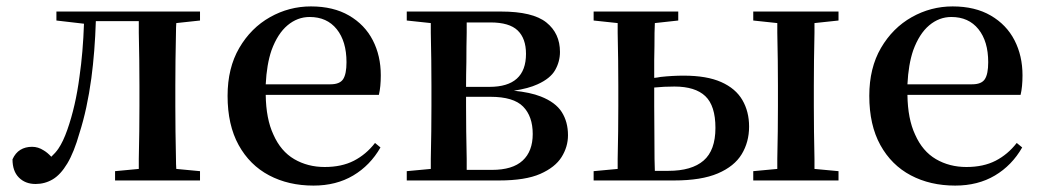

<svg xmlns="http://www.w3.org/2000/svg" viewBox="-20 -563 3251 599"><path d="M91 11Q59 11 39 -9Q19 -29 19 -66Q28 -86 43.5 -95.5Q59 -105 80 -105Q99 -105 116 -94Q128 -87 140 -74Q153 -86 162 -99Q177 -121 190 -158Q216 -232 228 -324Q239 -400 242 -489L156 -499V-527H604V-499L530 -491Q529 -478 529 -461Q528 -419 527.5 -374.5Q527 -330 527 -296V-232Q527 -198 527.5 -153Q528 -108 529 -67Q529 -50 530 -36L604 -29V0H339V-29L413 -36Q413 -50 413 -67Q414 -108 414.5 -153Q415 -198 415 -232V-296Q415 -330 414.5 -374.5Q414 -419 413 -461Q413 -481 413 -497H279Q276 -402 265 -319Q252 -223 228 -148Q211 -88 190 -53Q169 -18 144.5 -3.5Q120 11 91 11Z M958 16Q880 16 819.5 -16Q759 -48 724.5 -110.5Q690 -173 690 -264Q690 -351 726.5 -413.5Q763 -476 822.5 -509.5Q882 -543 950 -543Q1020 -543 1069 -514.5Q1118 -486 1143 -437.5Q1168 -389 1168 -328Q1168 -292 1162 -267H809Q810 -192 833 -143Q856 -91 898 -66.5Q940 -42 993 -42Q1046 -42 1084 -61.5Q1122 -81 1150 -117L1167 -103Q1135 -47 1082 -15.5Q1029 16 958 16ZM809 -300H1011Q1040 -300 1050.5 -316Q1061 -332 1061 -369Q1061 -434 1030.5 -472Q1000 -510 946 -510Q908 -510 877 -484Q846 -458 827 -406Q812 -362 809 -300Z M1249 0V-29L1324 -36Q1324 -50 1324 -67Q1325 -108 1325.5 -153Q1326 -198 1326 -232V-296Q1326 -330 1325.5 -374.5Q1325 -419 1324 -461Q1324 -478 1324 -491L1249 -499V-527H1543Q1642 -527 1684.5 -493Q1727 -459 1727 -401Q1727 -371 1712 -344.5Q1697 -318 1657 -300Q1629 -287 1583 -280Q1634 -275 1667 -262Q1713 -244 1732.5 -213.5Q1752 -183 1752 -141Q1752 -105 1732 -73Q1712 -41 1665.5 -20.5Q1619 0 1537 0ZM1436 -33H1515Q1579 -33 1610.5 -62Q1642 -91 1642 -145Q1642 -200 1612 -230.5Q1582 -261 1510 -261H1434V-232Q1434 -198 1434.5 -153Q1435 -108 1436 -67Q1436 -48 1436 -33ZM1434 -292H1507Q1621 -292 1621 -395Q1621 -443 1595 -468Q1569 -493 1510 -493H1436Q1436 -479 1436 -461Q1435 -418 1435 -370Q1434 -329 1434 -292Z M1832 -499V-527H2096V-499L2023 -491Q2023 -478 2022 -461Q2022 -419 2021 -375Q2021 -345 2021 -320Q2031 -321 2041 -323Q2078 -327 2113 -327Q2185 -327 2230 -307Q2275 -287 2296 -251Q2317 -215 2317 -168Q2317 -120 2294 -82Q2271 -44 2219.5 -22Q2168 0 2083 0H1832V-29L1907 -36Q1907 -50 1907 -67Q1908 -108 1908.5 -153Q1909 -198 1909 -232V-296Q1909 -330 1908.5 -374.5Q1908 -419 1907 -461Q1907 -478 1907 -491ZM2330 0V-29L2405 -36Q2405 -50 2405 -67Q2406 -108 2406.5 -153Q2407 -198 2407 -232V-296Q2407 -330 2406.5 -374.5Q2406 -419 2405 -461Q2405 -478 2405 -491L2330 -499V-527H2596V-499L2521 -491Q2521 -478 2521 -461Q2520 -419 2519.5 -374.5Q2519 -330 2519 -296V-232Q2519 -198 2519.5 -153Q2520 -108 2521 -67Q2521 -50 2521 -36L2596 -29V0ZM2021 -290V-232Q2021 -198 2021.5 -153Q2022 -108 2022 -67Q2023 -46 2023 -30H2065Q2138 -30 2175 -62Q2212 -94 2212 -164Q2212 -233 2180.5 -263Q2149 -293 2084 -293Q2051 -293 2022 -290Q2022 -290 2021 -290Z M2960 16Q2882 16 2821.5 -16Q2761 -48 2726.5 -110.5Q2692 -173 2692 -264Q2692 -351 2728.5 -413.5Q2765 -476 2824.5 -509.5Q2884 -543 2952 -543Q3022 -543 3071 -514.5Q3120 -486 3145 -437.5Q3170 -389 3170 -328Q3170 -292 3164 -267H2811Q2812 -192 2835 -143Q2858 -91 2900 -66.5Q2942 -42 2995 -42Q3048 -42 3086 -61.5Q3124 -81 3152 -117L3169 -103Q3137 -47 3084 -15.5Q3031 16 2960 16ZM2811 -300H3013Q3042 -300 3052.5 -316Q3063 -332 3063 -369Q3063 -434 3032.5 -472Q3002 -510 2948 -510Q2910 -510 2879 -484Q2848 -458 2829 -406Q2814 -362 2811 -300Z"/></svg>

Font: Early Summer Mincho SemiBold
Style: Regular
Weight: 600
Designer: GuiWonder
Version: Version 1.002